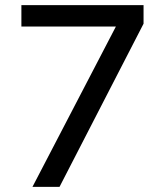

<svg xmlns="http://www.w3.org/2000/svg" viewBox="-20 -725 640 745"><path d="M106 0 451 -663 452 -622H63V-705H537V-633L211 0Z"/></svg>

Font: Nunito Sans 10pt Medium
Style: Regular
Weight: 500
Designer: Vernon Adams
Foundry: Vernon Adams
Version: Version 3.101;gftools[0.9.27]